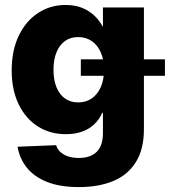

<svg xmlns="http://www.w3.org/2000/svg" viewBox="-20 -553 714 785"><path d="M302.7 211.9Q225.1 211.9 172.1 190.7Q119.1 169.4 89.6 132.3Q60.1 95.2 51.8 46.9L209.5 40.5Q213.9 56.2 226.3 67.9Q238.8 79.6 257.8 86.2Q276.9 92.8 302.2 92.8Q350.6 92.8 375.7 67.4Q400.9 42 400.9 -8.8V-91.8H397.9Q385.3 -63 363.8 -43.5Q342.3 -23.9 313.7 -14.2Q285.2 -4.4 249.5 -4.4Q184.1 -4.4 134 -36.6Q84 -68.8 55.9 -127.4Q27.8 -186 27.8 -265.1Q27.8 -346.2 56.4 -406.2Q85 -466.3 135 -499.5Q185.1 -532.7 248.5 -532.7Q284.2 -532.7 312.7 -522Q341.3 -511.2 363 -491.7Q384.8 -472.2 399.4 -445.3H400.9V-522.5H568.4V-24.4Q568.4 57.1 535.6 109.6Q502.9 162.1 443.4 187Q383.8 211.9 302.7 211.9ZM299.3 -134.3Q331.5 -134.3 355.2 -150.6Q378.9 -167 392.1 -197Q405.3 -227.1 405.3 -267.6Q405.3 -308.6 392.1 -338.6Q378.9 -368.7 355.2 -385Q331.5 -401.4 299.3 -401.4Q268.1 -401.4 245.6 -385.3Q223.1 -369.1 210.9 -339.1Q198.7 -309.1 198.7 -267.6Q198.7 -226.1 210.9 -196.3Q223.1 -166.5 245.6 -150.4Q268.1 -134.3 299.3 -134.3ZM310.5 -243.2V-310.5H654.3V-243.2Z"/></svg>

Font: Inter 28pt ExtraBold
Style: Regular
Weight: 800
Designer: Rasmus Andersson
Foundry: rsms
Version: Version 4.001;git-66647c0bb